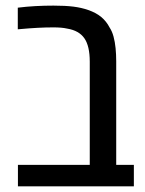

<svg xmlns="http://www.w3.org/2000/svg" viewBox="-20 -660 513 680"><path d="M43.5 0V-76.2H297.9V-441.4Q297.9 -497.1 278.8 -524.4Q259.8 -551.8 218.3 -558.6Q208 -561 195.8 -562Q183.6 -563 169.4 -563Q141.6 -563 113.5 -561.5Q85.4 -560.1 43 -556.2V-632.8Q74.2 -636.7 105.5 -638.4Q136.7 -640.1 169.4 -640.1Q211.4 -640.1 240.2 -636.5Q269 -632.8 292.5 -624.5Q319.8 -615.2 338.4 -599.9Q356.9 -584.5 368.2 -562.5Q377 -549.3 382.1 -530.5Q387.2 -511.7 389.4 -489.3Q391.6 -466.8 391.6 -442.9V-76.2H454.1V0Z"/></svg>

Font: Open Sans SemiCondensed Medium
Style: Regular
Weight: 500
Width: 4
Designer: Monotype Design Team
Foundry: Monotype Imaging Inc.
Version: Version 3.000